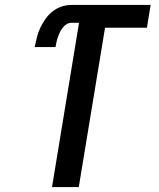

<svg xmlns="http://www.w3.org/2000/svg" viewBox="-20 -755 640 775"><path d="M190 0 299 -663H268Q258 -663 249 -657.5Q240 -652 233 -643Q226 -634 221.5 -624.5Q217 -615 213.5 -605Q210 -595 208 -585Q206 -575 204 -565H120Q124 -585 129 -604.5Q134 -624 142.5 -642.5Q151 -661 163.5 -678.5Q176 -696 192.5 -709Q209 -722 228.5 -728.5Q248 -735 268 -735H588L573 -643H404L298 0Z"/></svg>

Font: Iosevka Semibold Extended
Style: Italic
Weight: 600
Width: 7
Italic angle: -9°
Monospace: yes
Designer: Belleve Invis
Foundry: Belleve Invis
Version: Version 32.5.0; ttfautohint (v1.8.4)